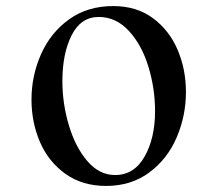

<svg xmlns="http://www.w3.org/2000/svg" viewBox="-20 -617 700 634"><path d="M594 -313Q594 -235 563.5 -163.5Q533 -92 473 -47.5Q413 -3 330 -3Q252 -3 196 -43Q140 -83 112 -148Q84 -213 84 -288Q84 -367 115.5 -438Q147 -509 208 -553Q269 -597 354 -597Q431 -597 485 -557Q539 -517 566.5 -452.5Q594 -388 594 -313ZM186 -349Q186 -275 207.5 -203Q229 -131 268.5 -85Q308 -39 360 -39Q423 -39 457.5 -100Q492 -161 492 -250Q492 -325 470 -397Q448 -469 405.5 -515Q363 -561 306 -561Q247 -561 216.5 -500.5Q186 -440 186 -349Z"/></svg>

Font: Arya
Style: Regular
Weight: 400
Designer: Eduardo Rodriguez Tunni, Modular Infotech
Foundry: Eduardo Rodriguez Tunni, Modular Infotech
Version: Version 1.002